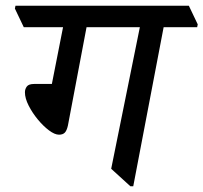

<svg xmlns="http://www.w3.org/2000/svg" viewBox="-20 -640 710 670"><path d="M668 -545H551L445 10H435L368 -51L468 -545H282L217 -202Q213 -184 206 -177Q199 -170 186 -170Q171 -170 151 -185Q131 -200 112 -223Q93 -246 80 -271.5Q67 -297 67 -318Q67 -329 73.5 -338Q80 -347 99 -347H161L200 -545H63L32 -610L34 -620H639L670 -555Z"/></svg>

Font: Tiro Devanagari Marathi
Style: Italic
Weight: 400
Italic angle: -11°
Designer: Devanagari: John Hudson & Fiona Ross, assisted by Paul Hanslow. Latin: John Hudson with Paul Hanslow, assisted by Kaja S
Foundry: Tiro Typeworks Ltd.
Version: Version 1.52